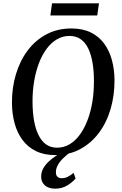

<svg xmlns="http://www.w3.org/2000/svg" viewBox="-20 -924 734 1157"><path d="M312.5 10.5Q245 10.5 196 -13.8Q147 -38 115.2 -81Q83.5 -124 68 -181Q52.5 -238 52 -303Q51.5 -395 75.8 -476.2Q100 -557.5 146.8 -619.8Q193.5 -682 260 -717.2Q326.5 -752.5 410.5 -752.5Q478.5 -752.5 527.5 -728.2Q576.5 -704 608 -660.8Q639.5 -617.5 654.5 -561.5Q669.5 -505.5 670 -442Q670.5 -350 646.8 -268.2Q623 -186.5 576.5 -124Q530 -61.5 463.5 -25.5Q397 10.5 312.5 10.5ZM324 -34Q364.5 -34 399.2 -54.5Q434 -75 461.2 -112.5Q488.5 -150 507.8 -200.8Q527 -251.5 536.8 -311.5Q546.5 -371.5 546 -437.5Q546 -498.5 537.2 -548.2Q528.5 -598 510.8 -633.8Q493 -669.5 465.2 -688.5Q437.5 -707.5 398.5 -707.5Q358 -707.5 323.2 -687.2Q288.5 -667 261 -630Q233.5 -593 214.5 -543Q195.5 -493 185.5 -433Q175.5 -373 176 -307Q176.5 -245.5 185.5 -195.2Q194.5 -145 212.8 -108.8Q231 -72.5 258.5 -53.2Q286 -34 324 -34ZM312 213Q272 212.5 250 192.8Q228 173 228 141.5Q228 114 240.5 91.2Q253 68.5 273 49.8Q293 31 317 15.5Q341 0 364.5 -13L390 -25L410.5 -11.5Q383 8 361.8 28.5Q340.5 49 328.8 70Q317 91 317 113Q316.5 132 326 141Q335.5 150 351.5 150Q370.5 150 388 141.5Q405.5 133 423.5 117.5L435.5 151.5Q417 174 385.2 193.5Q353.5 213 312 213ZM293.5 -904H576.5L566 -831H283.5Z"/></svg>

Font: Merriweather 60pt Medium
Style: Italic
Weight: 500
Italic angle: -7.8°
Version: Version 2.101